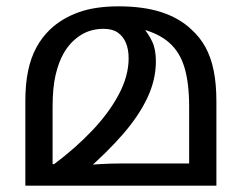

<svg xmlns="http://www.w3.org/2000/svg" viewBox="-20 -586 763 606"><path d="M354 -566Q433 -566 489.5 -547.5Q546 -529 583 -494Q611 -469 628.5 -437Q646 -405 654.5 -363Q663 -321 663 -266V0H60V-268Q60 -320 68.5 -361.5Q77 -403 94.5 -435.5Q112 -468 138 -493Q175 -528 227.5 -547Q280 -566 354 -566ZM307 -495Q265 -495 233 -474Q201 -453 181 -418Q165 -390 155.5 -349.5Q146 -309 146 -249V-68H151Q219 -119 272 -175Q325 -231 355.5 -289Q386 -347 386 -402Q386 -430 377.5 -450.5Q369 -471 352 -483Q335 -495 307 -495ZM472 -393Q472 -334 445 -277Q418 -220 368 -162.5Q318 -105 249 -45L247 -65Q276 -67 304 -68.5Q332 -70 360 -70H577V-249Q577 -323 562.5 -372Q548 -421 515 -450.5Q482 -480 428 -494L430 -501Q449 -479 460.5 -454.5Q472 -430 472 -393Z"/></svg>

Font: malayalam25
Style: Book
Weight: 400
Designer: Jelle Bosma - Monotype Design Team
Foundry: Monotype Imaging Inc.
Version: Version 2.003